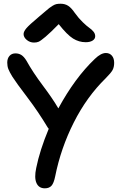

<svg xmlns="http://www.w3.org/2000/svg" viewBox="-20 -981 649 1033"><path d="M163.1 -752Q141.1 -752 124 -766.1Q106.9 -780.3 106.9 -797.9Q106.9 -811 121.8 -828.9Q136.7 -846.7 190.9 -892.1Q203.6 -902.3 220.9 -917.5Q238.3 -932.6 245.4 -938Q252.4 -943.4 263.4 -950.2Q274.4 -957 283.7 -959Q293 -960.9 306.2 -960.9Q329.6 -960.9 346.9 -949.7Q364.3 -938.5 382.8 -911.1Q402.8 -883.3 425 -861.8Q447.3 -840.3 460.7 -831.1Q474.1 -821.8 483.2 -810.5Q492.2 -799.3 492.2 -786.1Q492.2 -771.5 478.3 -762.7Q464.4 -753.9 440.9 -753.9Q404.8 -753.9 373 -773.7Q341.3 -793.5 295.9 -851.1Q251.5 -805.7 224.9 -783.2Q198.2 -760.7 187.5 -756.3Q176.8 -752 163.1 -752ZM221.2 32.2Q189 32.2 176.3 3.9Q163.6 -24.4 174.8 -77.1Q193.8 -171.9 242.2 -288.1Q241.2 -289.1 239.5 -291.5Q237.8 -293.9 236.8 -294.9Q185.5 -380.4 126.5 -458Q67.4 -535.6 46.9 -567.9Q30.8 -594.2 24.9 -609.6Q19 -625 19 -644Q19 -666.5 31 -680.2Q43 -693.8 63 -693.8Q81.1 -693.8 95 -685.1Q108.9 -676.3 122.1 -654.8Q156.7 -592.3 210.4 -520.8Q264.2 -449.2 293.9 -397.9Q383.3 -562.5 490.2 -664.1Q522.9 -695.8 549.8 -695.8Q569.8 -695.8 582 -681.6Q594.2 -667.5 594.2 -643.1Q594.2 -620.1 585.7 -604.2Q577.1 -588.4 548.8 -560.1Q446.8 -460.4 377 -322Q307.1 -183.6 276.9 -32.2Q269.5 4.4 257.1 18.3Q244.6 32.2 221.2 32.2Z"/></svg>

Font: Shantell Sans Bouncy
Style: Regular
Weight: 500
Designer: Stephen Nixon, Anya Danilova, Shantell Martin
Foundry: Arrow Type
Version: Version 1.006;[9816181b4]